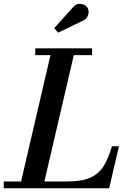

<svg xmlns="http://www.w3.org/2000/svg" viewBox="-66 -1009 686 1029"><path d="M374 -896 245.5 -834 224.5 -858 322.5 -967Q342.5 -991.5 367.2 -988.2Q392 -985 402.5 -968.5Q414 -950 405.8 -927.2Q397.5 -904.5 374 -896ZM519 0H-46V-36.5H47L204.5 -713.5H123V-750H427.5V-713.5H329.5L172 -36.5H295Q373.5 -36.5 419 -57.2Q464.5 -78 490 -119.8Q515.5 -161.5 534 -225H571.5Z"/></svg>

Font: Bodoni* 06pt Medium
Style: Italic
Weight: 500
Italic angle: -13°
Version: Version 2.3